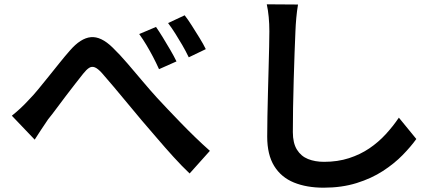

<svg xmlns="http://www.w3.org/2000/svg" viewBox="-20 -810 2040 891"><path d="M35 -273Q56 -290 75 -307.5Q94 -325 115 -348Q134 -367 156.5 -394.5Q179 -422 204.5 -453.5Q230 -485 255.5 -517Q281 -549 304 -575Q354 -633 401.5 -637.5Q449 -642 503 -589Q536 -557 572 -515Q608 -473 643 -431.5Q678 -390 708 -357Q732 -331 760 -301.5Q788 -272 819.5 -239.5Q851 -207 885 -174Q919 -141 954 -110L860 -5Q824 -39 785 -82Q746 -125 708.5 -169Q671 -213 638 -251Q607 -288 573 -329Q539 -370 507.5 -407.5Q476 -445 453 -471Q434 -492 420 -497.5Q406 -503 393.5 -495Q381 -487 366 -468Q350 -448 329 -421Q308 -394 285.5 -364.5Q263 -335 242 -306.5Q221 -278 203 -256Q187 -233 170.5 -207.5Q154 -182 141 -162ZM704 -685Q718 -665 735.5 -636.5Q753 -608 770.5 -578Q788 -548 799 -525L718 -489Q704 -520 689.5 -547.5Q675 -575 659.5 -601Q644 -627 626 -652ZM837 -739Q852 -720 870 -691.5Q888 -663 906 -634Q924 -605 935 -582L856 -544Q841 -575 825.5 -601.5Q810 -628 794 -653.5Q778 -679 760 -703Z M1363 -789Q1358 -760 1355 -727Q1352 -694 1351 -665Q1349 -624 1347 -564.5Q1345 -505 1343 -439Q1341 -373 1340 -309.5Q1339 -246 1339 -197Q1339 -146 1358 -115.5Q1377 -85 1409.5 -72Q1442 -59 1484 -59Q1547 -59 1599.5 -76Q1652 -93 1694 -121.5Q1736 -150 1770 -187Q1804 -224 1831 -264L1912 -165Q1887 -130 1848.5 -90.5Q1810 -51 1757 -16.5Q1704 18 1635 39.5Q1566 61 1482 61Q1403 61 1344 37Q1285 13 1252.5 -39.5Q1220 -92 1220 -176Q1220 -217 1221 -270.5Q1222 -324 1223.5 -381Q1225 -438 1226.5 -493Q1228 -548 1229 -593Q1230 -638 1230 -665Q1230 -699 1227 -731Q1224 -763 1218 -790Z"/></svg>

Font: Noto Sans SC Thin SemiBold
Style: Regular
Weight: 600
Version: Version 2.004-H2;hotconv 1.0.118;makeotfexe 2.5.65603